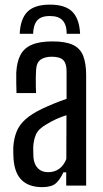

<svg xmlns="http://www.w3.org/2000/svg" viewBox="-20 -782 435 809"><path d="M158 6.5Q102 6.5 71.8 -22.8Q41.5 -52 37 -113Q36.5 -125.5 36 -137.8Q35.5 -150 36 -162.5Q38.5 -198.5 49.8 -227Q61 -255.5 86.8 -278.8Q112.5 -302 157 -323.5Q180.5 -334.5 207.2 -345.5Q234 -356.5 260.5 -365.5V-481.5Q260.5 -514 246.8 -528.5Q233 -543 198 -543Q168.5 -543 151 -530.5Q133.5 -518 132 -486.5Q131 -472.5 130.8 -453.5Q130.5 -434.5 131 -416.8Q131.5 -399 132 -390H49.5Q49 -410 48.5 -432.8Q48 -455.5 48.5 -476Q51 -521.5 66.2 -550.5Q81.5 -579.5 114.2 -593.5Q147 -607.5 201.5 -607.5Q256.5 -607.5 287.2 -593Q318 -578.5 330.5 -546.8Q343 -515 343 -464.5V0H259V-56H247Q234 -26.5 215.8 -10Q197.5 6.5 158 6.5ZM182.5 -56.5Q210 -56.5 229.5 -70.8Q249 -85 259.5 -112L260 -296.5Q240.5 -290.5 219.8 -281.5Q199 -272.5 174 -257Q141.5 -238.5 131.5 -215.2Q121.5 -192 120 -162.5Q120 -149 120.2 -139Q120.5 -129 121 -118.5Q123.5 -89.5 139.5 -73Q155.5 -56.5 182.5 -56.5ZM190.5 -762.5Q255 -762.5 284.8 -732.5Q314.5 -702.5 317.5 -639.5H261Q261 -677 244 -695.8Q227 -714.5 190.5 -714.5Q152 -714.5 136.2 -695.2Q120.5 -676 119.5 -639.5H63Q66 -703 96 -732.8Q126 -762.5 190.5 -762.5Z"/></svg>

Font: Big Shoulders
Style: Regular
Weight: 400
Designer: Patric King
Foundry: XO Type Co
Version: Version 2.002